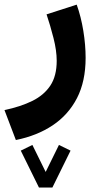

<svg xmlns="http://www.w3.org/2000/svg" viewBox="-46 -346 434 840"><path d="M124.5 474.6 44.9 313 95.7 288.1 153.8 406.2 211.9 288.1 262.7 313 183.1 474.6ZM23.4 266.6 -26.4 135.7Q44.4 120.6 95.5 95.5Q146.5 70.3 174.3 28.3Q202.1 -13.7 202.1 -80.1Q202.1 -124.5 188 -179.9Q173.8 -235.4 157.7 -283.2L289.6 -325.7Q308.6 -272.5 318.6 -210.9Q328.6 -149.4 328.6 -92.8Q328.6 9.8 290.8 83.3Q252.9 156.7 184.3 202.4Q115.7 248 23.4 266.6Z"/></svg>

Font: Vazirmatn UI ExtraBold
Style: Regular
Weight: 800
Designer: Saber Rastikerdar
Foundry: Saber Rastikerdar
Version: Version 33.003